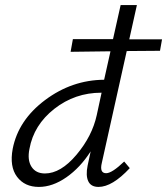

<svg xmlns="http://www.w3.org/2000/svg" viewBox="-20 -731 658 756"><path d="M479 -530 381 -90Q371 -49 398 -49Q421 -49 469 -95L491 -69Q422 5 368 5Q338 5 327.5 -17.5Q317 -40 325 -79L337 -135Q296 -71 241.5 -33Q187 5 133 5Q77 5 47 -35Q17 -75 30 -145Q52 -258 157.5 -337Q263 -416 390 -417L415 -529L258 -527L267 -577H425L455 -711H519L489 -576H618L610 -531ZM157 -48Q219 -48 281 -121.5Q343 -195 361 -278L380 -366H379Q275 -366 194 -302.5Q113 -239 96 -145Q87 -101 104 -74.5Q121 -48 157 -48Z"/></svg>

Font: EauTest
Style: Italic
Weight: 400
Italic angle: -12°
Designer: Christian Thalmann (Catharsis Fonts)
Version: Version 0.001;PS 000.001;hotconv 1.0.88;makeotf.lib2.5.64775